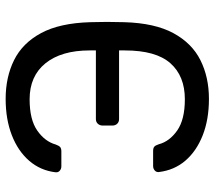

<svg xmlns="http://www.w3.org/2000/svg" viewBox="-60 -690 760 680"><g transform="rotate(90 320.0 -350.0)"><path d="M330.2 10Q253 10 192.8 -19.9Q132.6 -49.8 97.2 -115.5Q61.8 -181.2 58.6 -289.4Q58.6 -302.1 58.1 -317.5Q57.6 -332.8 57.6 -349.2Q57.6 -365.6 58.1 -381.3Q58.6 -397.1 58.6 -410.6Q61.8 -518.4 97.4 -584.1Q133 -649.8 193.2 -679.9Q253.4 -710 330.2 -710Q403.2 -710 459.3 -687.9Q515.4 -665.8 549.2 -626.3Q582.9 -586.8 589.3 -532.7Q590.3 -523.7 583.7 -518Q577.1 -512.3 568.1 -512.3H514.8Q504.2 -512.3 499.4 -516.6Q494.6 -520.9 490.9 -532.4Q481 -570.3 442.3 -597.5Q403.7 -624.7 331.4 -624.7Q249.3 -624.7 203.9 -573.4Q158.6 -522.2 158.6 -412.2V-391.7H401.7Q411.9 -391.7 418.3 -385.1Q424.7 -378.6 424.7 -367.6V-333.7Q424.7 -323.5 418.3 -316.5Q411.9 -309.6 401.7 -309.6H158.6V-287.4Q158.6 -187.6 204 -131.2Q249.5 -74.9 331.4 -74.9Q403.7 -74.9 442.3 -101.9Q481 -128.8 491.8 -167.2Q495.9 -178.7 500.8 -183Q505.7 -187.3 516.1 -187.3H569.1Q578.1 -187.3 584.7 -181.6Q591.2 -175.9 590.2 -166.9Q583.9 -113.4 549.6 -73.6Q515.2 -33.8 458.9 -11.9Q402.5 10 330.2 10Z"/></g></svg>

Font: Rubik Light
Style: Regular
Weight: 300
Designer: Hubert and Fischer
Foundry: Hubert and Fischer
Version: Version 2.300;gftools[0.9.30]